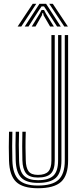

<svg xmlns="http://www.w3.org/2000/svg" viewBox="-20 -985 434 1012"><path d="M179.8 7.2Q100 7.2 64.9 -26.6Q29.8 -60.5 27.5 -138.8Q26.5 -175 26.4 -210.2Q26.2 -245.5 27.5 -290.5H45.2Q43 -215.8 45.2 -139.2Q47.2 -68.2 78.5 -37.6Q109.8 -7 179.8 -7Q255.8 -7 288.6 -37.6Q321.5 -68.2 321.5 -138.8V-800H339V-138.8Q339 -60.5 302 -26.6Q265 7.2 179.8 7.2ZM179.8 -21Q119.2 -21 92 -48.5Q64.8 -76 62.8 -139.5Q61.5 -183 61.6 -218.2Q61.8 -253.5 62.8 -290.5H80.5Q79.5 -258 79.2 -221.4Q79 -184.8 80.5 -140.5Q82.2 -82 106.5 -58.6Q130.8 -35.2 179.8 -35.2Q236.8 -35.2 261.5 -59.2Q286.2 -83.2 286.2 -138.8V-800H303.8V-138.8Q303.8 -75.5 275 -48.2Q246.2 -21 179.8 -21ZM179.8 -49.2Q135.2 -49.2 117.2 -71.6Q99.2 -94 98 -141Q96.8 -180.2 97 -213.9Q97.2 -247.5 98 -290.5H115.8Q114.2 -242.8 114.5 -207.8Q114.8 -172.8 115.8 -141Q116.5 -102 130.2 -82.6Q144 -63.2 179.8 -63.2Q217.8 -63.2 234.4 -80.8Q251 -98.2 251 -138.8V-800H268.5V-138.8Q268.5 -90.8 247.9 -70Q227.2 -49.2 179.8 -49.2ZM72.8 -845 152.5 -965H171.2L92 -845ZM110.2 -845 188 -965H223L300.5 -845H281L228.2 -927L212 -951.2H199L182.5 -926.8L130 -845ZM319 -845 239.5 -965H258.2L338 -845ZM147.2 -845 189.2 -913.2 199 -932.2H212.2L222 -913.2L264 -845H244.2L210.2 -903.5L207 -917H204L200.5 -903.5L167 -845Z"/></svg>

Font: Big Shoulders Inline Text Medium
Style: Regular
Weight: 500
Designer: Patric King
Foundry: XO Type Co
Version: Version 1.000